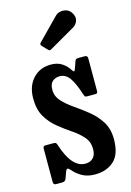

<svg xmlns="http://www.w3.org/2000/svg" viewBox="-118 -821 611 893"><g transform="rotate(-15 187.0 -374.0)"><path d="M268 -362Q250.5 -417 231.5 -443.8Q212.5 -470.5 183.5 -470.5Q164 -470.5 149.5 -458.5Q135 -446.5 135 -418Q135 -386.5 157 -362.5Q179 -338.5 211.5 -316.2Q244 -294 276.2 -268Q308.5 -242 330.5 -207.2Q352.5 -172.5 352.5 -122.5Q352.5 -50.5 317.5 -18.5Q282.5 13.5 226 13.5Q190 13.5 164.8 -0.5Q139.5 -14.5 119 -38.5Q106 -54 99 -35.5L87 -2Q82.5 10 68 10H38Q25.5 10 25.5 -4V-161.5Q25.5 -170.5 28 -173.8Q30.5 -177 39.5 -177H76Q85 -177 88 -173.5Q91 -170 93 -163.5Q130 -46.5 195.5 -46.5Q219 -46.5 233 -61Q247 -75.5 247 -103.5Q247 -138 226 -162Q205 -186 173.8 -207Q142.5 -228 111.5 -253Q80.5 -278 59.5 -313.2Q38.5 -348.5 38.5 -401.5Q38.5 -461.5 72 -497.5Q105.5 -533.5 158 -533.5Q190 -533.5 211.5 -519.2Q233 -505 245.5 -484.5Q252 -475.5 254.8 -474.8Q257.5 -474 262 -486.5L273.5 -519Q276 -525.5 279.2 -527.8Q282.5 -530 292 -530H321.5Q334.5 -530 334.5 -516V-360Q334.5 -352 331.8 -349.5Q329 -347 320.5 -347H285.5Q274.5 -347 272.5 -350.8Q270.5 -354.5 268 -362ZM162.5 -605 140 -628.5Q132 -637 140 -644.5L240.5 -747Q255.5 -762.5 280.2 -760.8Q305 -759 317 -740Q331 -718.5 324.8 -700.2Q318.5 -682 303 -673L181.5 -603Q175 -599 171.5 -599Q168 -599 162.5 -605Z"/></g></svg>

Font: Besley* Condensed Medium
Style: Regular
Weight: 500
Width: 3
Designer: Owen Earl
Foundry: indestructible type*
Version: Version 3.000; ttfautohint (v1.8.3)